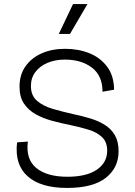

<svg xmlns="http://www.w3.org/2000/svg" viewBox="-20 -912 665 944"><path d="M310 12Q179 12 115 -46Q51 -104 64 -212L117 -216Q106 -129 158.5 -86Q211 -43 311 -43Q406 -43 456.5 -78Q507 -113 507 -171Q507 -214 481.5 -238Q456 -262 415 -274.5Q374 -287 326 -297Q281 -306 236.5 -318Q192 -330 156 -350Q120 -370 98 -402.5Q76 -435 76 -486Q76 -544 105 -585.5Q134 -627 184.5 -649.5Q235 -672 300 -672Q365 -672 419 -650.5Q473 -629 506.5 -584.5Q540 -540 541 -471L484 -461Q484 -540 432 -579.5Q380 -619 299 -619Q251 -619 213.5 -603Q176 -587 154 -558Q132 -529 132 -489Q132 -442 162.5 -416Q193 -390 241.5 -376Q290 -362 344 -350Q387 -341 426 -329Q465 -317 496 -297.5Q527 -278 545 -247Q563 -216 563 -168Q563 -87 500 -37.5Q437 12 310 12ZM324 -745H269L339 -892H410Z"/></svg>

Font: Bricolage Grotesque 10pt ExtraLight
Style: Regular
Weight: 200
Designer: Mathieu Triay
Foundry: Atelier Triay
Version: Version 1.000; ttfautohint (v1.8.4.7-5d5b);gftools[0.9.32]